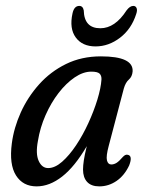

<svg xmlns="http://www.w3.org/2000/svg" viewBox="-20 -638 502 666"><path d="M357 -131.5Q347.5 -96 351 -81.8Q354.5 -67.5 366 -67.5Q375.5 -67.5 384.5 -73.2Q393.5 -79 406 -93.5Q415 -103.5 423.5 -101Q441 -97.5 428 -64Q411.5 -29 384 -10.2Q356.5 8.5 324.5 8.5Q296.5 8.5 282.2 -7Q268 -22.5 268 -50Q268 -63.5 270.8 -82Q273.5 -100.5 281 -131Q239.5 -60 195.8 -25.8Q152 8.5 107 8.5Q59.5 8.5 35.5 -29.5Q11.5 -67.5 21 -140.5Q28 -194.5 52 -247.8Q76 -301 115.5 -345.2Q155 -389.5 209 -416Q263 -442.5 330 -442.5Q443.5 -442.5 440 -390Q438.5 -372 427 -362Q415.5 -352 409.5 -331ZM111.5 -149Q103 -104.5 114.2 -79.8Q125.5 -55 147 -55Q170.5 -55 195.5 -77Q220.5 -99 244 -134.2Q267.5 -169.5 286.5 -211Q305.5 -252.5 317.8 -292.5Q330 -332.5 332 -362.5Q332.5 -376 325.2 -382.8Q318 -389.5 296.5 -389.5Q268.5 -389.5 239 -369.5Q209.5 -349.5 183.2 -315.5Q157 -281.5 138 -238.5Q119 -195.5 111.5 -149ZM328 -540Q379 -540 419 -602Q430.5 -617.5 442.5 -617.5Q450.5 -617.5 453.8 -610Q457 -602.5 452.5 -589.5Q436 -537.5 396.5 -507.2Q357 -477 311.5 -477Q265.5 -477 242.8 -508Q220 -539 231.5 -591.5Q237 -617.5 255 -617.5Q267.5 -617.5 270.5 -602Q272 -540 328 -540Z"/></svg>

Font: Fraunces 144pt SuperSoft
Style: Italic
Weight: 400
Italic angle: -16°
Version: Version 1.000;[b76b70a41]